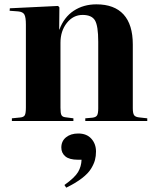

<svg xmlns="http://www.w3.org/2000/svg" viewBox="-20 -552 710 876"><path d="M34.2 0V-12.2L73.2 -16.1Q88.4 -17.6 93.3 -26.6Q98.1 -35.6 98.1 -62V-439.9Q98.1 -473.1 91.3 -485.6Q84.5 -498 63 -500L23.9 -502.9L24.9 -514.2L245.1 -524.9L251 -518.1L250 -417H251Q272 -473.6 316.4 -502.9Q360.8 -532.2 419.9 -532.2Q501.5 -532.2 543.7 -486.1Q585.9 -439.9 585.9 -349.1V-58.1Q585.9 -34.2 592.3 -25.9Q598.6 -17.6 617.2 -16.1L651.9 -12.2V0H369.1V-12.2L401.9 -15.1Q418 -17.1 423.1 -25.9Q428.2 -34.7 428.2 -58.1V-361.8Q428.2 -434.1 413.3 -459Q398.4 -483.9 356.9 -483.9Q314 -483.9 284.9 -447.3Q255.9 -410.6 255.9 -356.9V-60.1Q255.9 -35.6 260.3 -27.1Q264.6 -18.6 277.8 -17.1L314.9 -12.2V0ZM282.2 304.2 273.9 292Q321.3 258.3 336.2 232.9Q351.1 207.5 352.1 176.8H335.9Q296.4 176.8 278.1 161.4Q259.8 146 259.8 121.1Q259.8 91.8 281.2 74.5Q302.7 57.1 336.9 57.1Q375.5 57.1 396.7 80.8Q418 104.5 418 139.2Q418 160.2 413.3 178Q408.7 195.8 395.5 217.5Q382.3 239.3 353.8 261.2Q325.2 283.2 282.2 304.2Z"/></svg>

Font: Display Regular
Style: Bold
Weight: 700
Designer: Latin by Veronika Burian and Jose Scaglione. Greek by Irene Vlachou. Cyrillic by Vera Evstafieva.
Foundry: TypeTogether
Version: Version 3.002